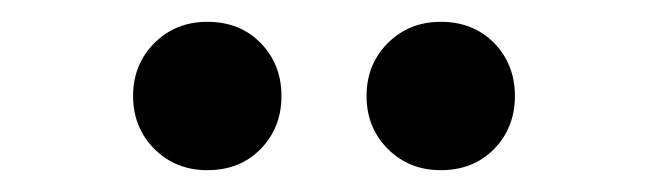

<svg xmlns="http://www.w3.org/2000/svg" viewBox="-20 -728 593 176"><path d="M384 -572Q355 -572 335.5 -591.5Q316 -611 316 -640Q316 -669 335.5 -688.5Q355 -708 384 -708Q414 -708 433 -688.5Q452 -669 452 -640Q452 -611 433 -591.5Q414 -572 384 -572ZM170 -572Q141 -572 121.5 -591.5Q102 -611 102 -640Q102 -669 121.5 -688.5Q141 -708 170 -708Q200 -708 219 -688.5Q238 -669 238 -640Q238 -611 219 -591.5Q200 -572 170 -572Z"/></svg>

Font: Assistant ExtraLight
Style: Bold
Weight: 700
Version: Version 3.000